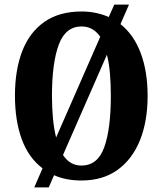

<svg xmlns="http://www.w3.org/2000/svg" viewBox="-20 -775 707 835"><path d="M165 -43Q104 -89 74.5 -170Q45 -251 45 -359Q45 -470 76.5 -552Q108 -634 172.5 -679.5Q237 -725 335 -725Q369 -725 398.5 -718.5Q428 -712 453 -701L477 -755H541L504 -670Q562 -624 592 -544Q622 -464 622 -358Q622 -247 588.5 -164.5Q555 -82 491 -36Q427 10 334 10Q267 10 215 -13L192 40H129ZM416 -615Q385 -660 335 -660Q265 -660 235.5 -580.5Q206 -501 206 -358Q206 -304 210.5 -258.5Q215 -213 224 -177ZM334 -55Q405 -55 433.5 -135Q462 -215 462 -358Q462 -412 458 -457Q454 -502 445 -537L254 -101Q284 -55 334 -55Z"/></svg>

Font: Noto Serif Khmer ExtraCondensed ExtraBold
Style: Regular
Weight: 800
Width: 2
Designer: Danh Hong and the Monotype Design Team
Foundry: Monotype Imaging Inc.
Version: Version 2.004; ttfautohint (v1.8.4.7-5d5b)